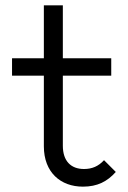

<svg xmlns="http://www.w3.org/2000/svg" viewBox="-20 -688 480 718"><path d="M290 10C344 10 381 -9 413 -45L369 -89C348 -66 324 -56 294 -56C245 -56 215 -86 215 -143V-405H396V-470H215V-668H144V-470H25V-405H144V-141C144 -43 207 10 290 10Z"/></svg>

Font: MV Cash Light
Style: Regular
Weight: 300
Designer: Rodrigo Fuenzalida
Foundry: fragTYPE
Version: Version 1.100;Glyphs 3.1.2 (3151)